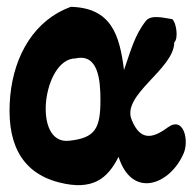

<svg xmlns="http://www.w3.org/2000/svg" viewBox="-20 -541 571 562"><path d="M201 -370C267 -385 274 -308 274 -249C274 -166 260 -137 182 -129C73 -117 106 -370 201 -370ZM490 -417C503 -428 496 -476 484 -485C462 -488 424 -499 408 -481C374 -439 362 -390 343 -336C330 -439 306 -518 187 -521C83 -483 22 -383 10 -261C-2 -131 36 -37 153 -7C251 18 295 -18 327 -82C367 43 478 -1 517 -91C534 -127 519 -203 471 -168C424 -133 390 -131 366 -189C333 -263 490 -338 490 -417Z"/></svg>

Font: Philokalia
Style: Regular
Weight: 400
Version: Version 001.010